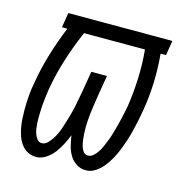

<svg xmlns="http://www.w3.org/2000/svg" viewBox="-84 -600 669 688"><g transform="rotate(15 250.0 -256.0)"><path d="M109 8Q91 8 77 0.5Q63 -7 53.5 -19.5Q44 -32 38.5 -47.5Q33 -63 30 -79Q27 -95 26 -111.5Q25 -128 25 -145Q25 -170 27 -196Q29 -222 34 -247Q43 -302 59.5 -356.5Q76 -411 98 -465H78L87 -520H473L464 -465H444Q449 -411 447 -356Q445 -301 435 -245Q432 -227 428 -208.5Q424 -190 419.5 -171.5Q415 -153 409 -135Q403 -117 396 -99Q389 -81 379.5 -63.5Q370 -46 358 -30.5Q346 -15 329 -3.5Q312 8 293 8Q273 8 257.5 -2Q242 -12 232.5 -28Q223 -44 218.5 -62.5Q214 -81 211 -100Q204 -82 195 -64.5Q186 -47 174 -31Q162 -15 144.5 -3.5Q127 8 109 8ZM115 -45Q127 -45 136.5 -54.5Q146 -64 153 -75Q160 -86 165 -97Q170 -108 173.5 -119.5Q177 -131 181 -143Q185 -155 188 -166.5Q191 -178 194 -189.5Q197 -201 199 -213Q201 -225 203.5 -236.5Q206 -248 208 -260L221 -338H279L266 -260Q264 -248 262.5 -236.5Q261 -225 259 -213Q257 -201 256 -189.5Q255 -178 254 -166Q253 -154 253 -142.5Q253 -131 253.5 -119.5Q254 -108 255.5 -96.5Q257 -85 259.5 -74.5Q262 -64 268.5 -54.5Q275 -45 287 -45Q298 -45 307.5 -54Q317 -63 323.5 -73.5Q330 -84 334.5 -95Q339 -106 343.5 -117Q348 -128 351.5 -139.5Q355 -151 358 -162Q361 -173 364 -184.5Q367 -196 369.5 -207.5Q372 -219 374.5 -230.5Q377 -242 379 -253Q387 -306 389 -359.5Q391 -413 386 -465H160Q136 -410 118 -353Q100 -296 90 -238Q88 -227 87 -216.5Q86 -206 84.5 -195.5Q83 -185 82.5 -174Q82 -163 81.5 -152.5Q81 -142 81 -131.5Q81 -121 81.5 -110.5Q82 -100 83.5 -90Q85 -80 88.5 -70.5Q92 -61 98.5 -53Q105 -45 115 -45Z"/></g></svg>

Font: Iosevka Light Oblique
Style: Regular
Weight: 300
Italic angle: -9°
Monospace: yes
Designer: Belleve Invis
Foundry: Belleve Invis
Version: Version 32.5.0; ttfautohint (v1.8.4)